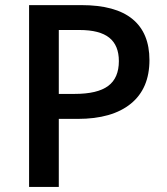

<svg xmlns="http://www.w3.org/2000/svg" viewBox="-20 -734 655 754"><path d="M566.9 -498Q566.9 -386.2 493.7 -326.7Q420.4 -267.1 285.2 -267.1H210.9V0H94.2V-713.9H299.8Q433.6 -713.9 500.2 -659.2Q566.9 -604.5 566.9 -498ZM210.9 -365.2H272.9Q362.8 -365.2 404.8 -396.5Q446.8 -427.7 446.8 -494.1Q446.8 -555.7 409.2 -585.9Q371.6 -616.2 292 -616.2H210.9Z"/></svg>

Font: f1_4961           
Style: Regular
Weight: 600
Foundry: Ascender Corporation
Version: Version 1.10